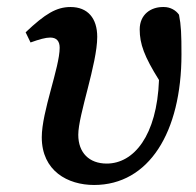

<svg xmlns="http://www.w3.org/2000/svg" viewBox="-20 -513 559 547"><path d="M248 14C404 14 497 -136 497 -358C497 -415 496 -441 490 -471C481 -484 465 -493 447 -493C410 -494 378 -472 378 -429C378 -388 391 -352 433 -285C427 -126 361 -47 284 -47C234 -47 203 -78 203 -129C203 -186 257 -331 257 -408C257 -461 230 -493 181 -493C141 -493 109 -474 53 -421L67 -392C92 -401 110 -406 123 -406C141 -406 150 -396 150 -377C150 -321 99 -195 99 -122C99 -26 173 14 248 14Z"/></svg>

Font: Source Serif Pro Semibold
Style: Italic
Weight: 600
Italic angle: -12°
Designer: Frank Grießhammer
Foundry: Adobe Systems Incorporated
Version: Version 3.001;hotconv 1.0.111;makeotfexe 2.5.65597